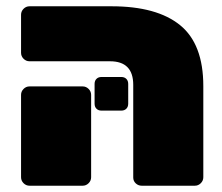

<svg xmlns="http://www.w3.org/2000/svg" viewBox="-20 -591 708 611"><path d="M404 -26V-321Q404 -396 330 -396H74Q63 -396 55 -404Q47 -412 47 -423V-544Q47 -555 55 -563Q63 -571 74 -571H335Q479 -571 553 -511Q627 -451 627 -317V-27Q627 -16 619 -8Q611 0 600 0H431Q420 0 412 -7.5Q404 -15 404 -26ZM47 -27V-289Q47 -300 55 -308Q63 -316 74 -316H243Q254 -316 262 -308Q270 -300 270 -289V-27Q270 -16 262 -8Q254 0 243 0H74Q63 0 55 -8Q47 -16 47 -27ZM281 -261V-324Q281 -334 287 -340Q293 -346 303 -346H366Q376 -346 382 -340Q388 -334 388 -324V-261Q388 -251 382 -245Q376 -239 366 -239H303Q293 -239 287 -245Q281 -251 281 -261Z"/></svg>

Font: Rubik
Style: Regular
Weight: 900
Designer: Hubert & Fischer
Foundry: Hubert & Fischer
Version: Version 1.100